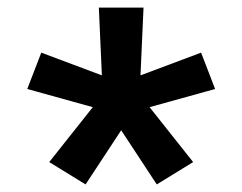

<svg xmlns="http://www.w3.org/2000/svg" viewBox="-20 -783 640 507"><path d="M206 -296 110 -355 225 -500 52 -548 89 -644 249 -584 241 -763H359L351 -584L511 -644L548 -548L375 -500L490 -355L394 -296L300 -439Z"/></svg>

Font: Iosevka Curly Extended
Style: Bold
Weight: 700
Width: 7
Monospace: yes
Designer: Belleve Invis
Foundry: Belleve Invis
Version: Version 11.1.0; ttfautohint (v1.8.3)